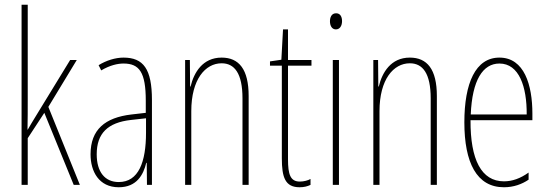

<svg xmlns="http://www.w3.org/2000/svg" viewBox="-20 -780 2312 810"><path d="M97 -361V-760H71V0H97V-197L167 -304L291 0H317L184 -329L304 -527H276L128 -285C116 -266 110 -255 97 -233H96C97 -278 97 -314 97 -361Z M501 -537C467 -537 428 -525 396 -505L407 -483C444 -505 477 -512 501 -512C568 -512 595 -475 595 -355V-304L534 -297C424 -284 362 -234 362 -129C362 -57 397 10 481 10C557 10 585 -43 597 -93H599L600 0H621V-358C621 -489 585 -537 501 -537ZM533 -274 596 -281V-220C596 -97 565 -12 481 -12C423 -12 388 -54 388 -129C388 -217 434 -263 533 -274Z M915 -537C835 -537 798 -474 784 -415H782L781 -527H761V0H787V-311C787 -445 846 -513 915 -513C969 -513 1003 -471 1003 -365V0H1029V-375C1029 -488 988 -537 915 -537Z M1245 -14C1205 -14 1195 -44 1195 -108V-503H1294V-527H1195V-656H1174L1167 -528L1119 -521V-503H1169V-112C1169 -32 1183 10 1244 10C1263 10 1277 6 1290 0V-25C1280 -19 1262 -14 1245 -14Z M1398 -724C1378 -724 1372 -706 1372 -690C1372 -672 1380 -656 1397 -656C1413 -656 1423 -670 1423 -691C1423 -707 1417 -724 1398 -724ZM1410 -527H1384V0H1410Z M1709 -537C1629 -537 1592 -474 1578 -415H1576L1575 -527H1555V0H1581V-311C1581 -445 1640 -513 1709 -513C1763 -513 1797 -471 1797 -365V0H1823V-375C1823 -488 1782 -537 1709 -537Z M2087 -537C1986 -537 1939 -429 1939 -264C1939 -94 1991 10 2106 10C2147 10 2182 -3 2210 -22V-52C2175 -27 2141 -15 2106 -15C2011 -15 1964 -106 1965 -273H2226V-301C2226 -421 2192 -537 2087 -537ZM2087 -512C2170 -512 2203 -414 2202 -297H1966C1972 -442 2017 -512 2087 -512Z"/></svg>

Font: Noto Sans Arabic ExtCond Thin
Style: Regular
Weight: 100
Width: 2
Designer: Monotype Design Team, Nadine Chahine, Nizar Qandah and Khaled Hosny
Foundry: Monotype Imaging Inc.
Version: Version 2.012